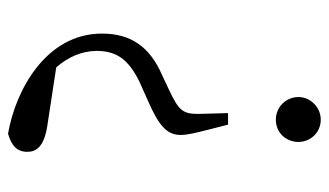

<svg xmlns="http://www.w3.org/2000/svg" viewBox="-186 -386 799 466"><g transform="rotate(90 213.0 -153.5)"><path d="M271 -424C303 -424 325 -449 325 -479C325 -507 303 -533 271 -533C240 -533 216 -507 216 -479C216 -449 240 -424 271 -424ZM144 109C119 80 105 49 104 12C104 -37 124 -66 179 -93L226 -114C288 -141 308 -161 308 -193C308 -209 304 -226 294 -265L283 -308H255L257 -235C257 -198 248 -188 199 -165L163 -148C96 -119 62 -74 62 -2C62 134 200 208 305 226C333 218 349 205 349 179C349 157 336 139 288 131Z"/></g></svg>

Font: Noto Serif CJK JP Light
Style: Regular
Weight: 300
Designer: Ryoko NISHIZUKA 西塚涼子 (kana & ideographs); Frank Grießhammer (Latin, Greek & Cyrillic); Wenlong ZHANG 张文龙 (bopomofo); San
Foundry: Adobe Systems Incorporated
Version: Version 1.001;PS 1.001;hotconv 16.6.54;makeotf.lib2.5.65590